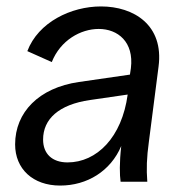

<svg xmlns="http://www.w3.org/2000/svg" viewBox="-20 -565 572 597"><path d="M167 12C251 12 324 -33 357 -111C351 -58 352 -21 355 0H438C435 -40 436 -74 443 -125L473 -358C490 -487 396 -545 294 -545C201 -545 99 -496 65 -406L141 -372C168 -440 231 -475 287 -475C346 -475 397 -435 387 -353L384 -333L225 -310C101 -292 27 -216 27 -116C27 -40 82 12 167 12ZM114 -131C114 -195 163 -240 260 -254L377 -271C359 -138 281 -60 190 -60C142 -60 114 -87 114 -131Z"/></svg>

Font: Ronzino Oblique
Style: Italic
Weight: 400
Italic angle: -8°
Designer: Nunzio Mazzaferro
Foundry: Collletttivo
Version: Version 1.000;Glyphs 3.3 (3337)